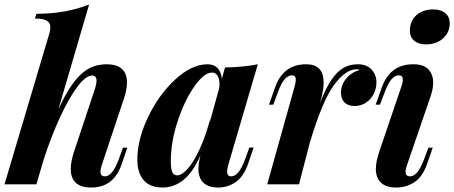

<svg xmlns="http://www.w3.org/2000/svg" viewBox="-38 -815 2009 849"><path d="M500 -88.9Q464.8 14.2 365.7 14.2Q274.9 14.2 274.9 -67.9Q274.9 -101.1 289.6 -145L379.4 -415Q388.7 -441.9 388.7 -458Q388.7 -481 369.1 -481Q341.3 -481 304 -431.2Q266.6 -381.3 227.5 -296.6Q188.5 -211.9 155.3 -110.4L123 0H-18.1L180.2 -667Q184.6 -682.1 184.6 -694.3Q184.6 -714.4 168.9 -723.6Q153.3 -732.9 116.7 -732.9L123 -753.9Q192.4 -754.4 248 -764.6Q303.7 -774.9 356 -794.9L220.2 -331.5Q254.9 -407.7 288.3 -451.2Q321.8 -494.6 356.2 -512.7Q390.6 -530.8 432.6 -530.8Q523.4 -530.8 523.4 -450.2Q523.4 -419.4 510.3 -379.9L412.1 -85Q406.2 -66.9 406.2 -56.2Q406.2 -35.2 425.8 -35.2Q460 -35.2 488.3 -113.8L505.9 -162.1H524.9Z M1083.5 -162.6 1058.6 -89.4Q1038.6 -32.7 1003.4 -9.3Q968.3 14.2 926.8 14.2Q874.5 14.2 852.5 -17.6Q839.4 -37.1 839.4 -67.9Q839.4 -91.8 848.1 -127.9Q814.9 -52.7 773.2 -19.3Q731.4 14.2 681.2 14.2Q625.5 14.2 597.4 -18.3Q569.3 -50.8 569.3 -109.4Q569.3 -198.2 616.9 -297.6Q664.6 -397 737.3 -463.9Q810.1 -530.8 879.9 -530.8Q906.7 -530.8 923.3 -514.6Q939.9 -498.5 942.9 -466.3L957 -516.6Q1039.1 -518.1 1102.1 -530.8L971.2 -85.4Q966.3 -67.4 966.3 -56.6Q966.3 -35.2 984.4 -35.2Q1019 -35.2 1046.9 -113.8L1064.5 -162.6ZM932.6 -442.4Q932.6 -466.8 923.8 -480.5Q915 -494.1 898.9 -494.1Q864.7 -494.1 821.5 -432.9Q778.3 -371.6 747.8 -279.5Q717.3 -187.5 717.3 -102.1Q717.3 -68.4 723.9 -54Q730.5 -39.6 745.1 -39.6Q766.6 -39.6 793.2 -70.1Q819.8 -100.6 846.2 -158.4Q872.6 -216.3 893.1 -294.9L888.2 -270L931.6 -426.3Q932.6 -437 932.6 -442.4Z M1626.5 -450.2Q1626.5 -422.4 1613.8 -398.4Q1601.1 -374.5 1579.1 -360.4Q1557.1 -346.2 1530.8 -346.2Q1501.5 -346.2 1485.6 -361.6Q1469.7 -377 1469.7 -405.8Q1469.7 -429.2 1481 -450Q1492.2 -470.7 1511.2 -485.4Q1530.3 -500 1552.7 -505.4Q1546.9 -508.8 1540 -508.8Q1489.3 -508.8 1437.5 -437Q1385.7 -365.2 1331.1 -180.7L1284.2 0H1143.6L1264.6 -432.1Q1270 -452.1 1270 -462.4Q1270 -481.9 1253.4 -481.9Q1235.4 -481.9 1220 -463.9Q1204.6 -445.8 1189.5 -403.3L1170.4 -352.1H1151.4L1178.2 -428.2Q1214.4 -530.8 1315.9 -530.8Q1393.1 -530.8 1393.1 -450.2Q1393.1 -424.8 1385.3 -391.1L1377.4 -360.4Q1402.3 -424.3 1427.2 -461.4Q1452.1 -498.5 1480.2 -514.6Q1508.3 -530.8 1544.4 -530.8Q1582.5 -530.8 1604.5 -508.1Q1626.5 -485.4 1626.5 -450.2Z M1877 -773.4Q1912.1 -773.4 1931.4 -756.8Q1950.7 -740.2 1950.7 -710.9Q1950.7 -684.6 1936.8 -663.3Q1922.9 -642.1 1899.2 -630.4Q1875.5 -618.7 1847.2 -618.7Q1812.5 -618.7 1793.5 -634.8Q1774.4 -650.9 1774.4 -679.2Q1774.4 -708.5 1787.8 -729.7Q1801.3 -751 1824.7 -762.2Q1848.1 -773.4 1877 -773.4ZM1743.2 -461.9Q1743.2 -481.9 1726.1 -481.9Q1707.5 -481.9 1692.4 -463.6Q1677.2 -445.3 1661.6 -403.3L1642.1 -352.1H1623L1650.4 -428.2Q1686.5 -530.8 1789.1 -530.8Q1835.4 -530.8 1856.4 -508.3Q1877.4 -485.8 1877.4 -449.7Q1877.4 -423.3 1866.7 -391.1L1761.7 -85Q1755.4 -67.4 1755.4 -55.7Q1755.4 -35.2 1775.4 -35.2Q1791 -35.2 1806.2 -52.2Q1821.3 -69.3 1838.4 -113.8L1856.4 -162.1H1875.5L1850.1 -88.9Q1830.1 -32.7 1794.2 -9.3Q1758.3 14.2 1714.8 14.2Q1669.4 14.2 1646.7 -7.1Q1624 -28.3 1624 -68.4Q1624 -99.6 1639.2 -145L1736.8 -432.1Q1743.2 -449.7 1743.2 -461.9Z"/></svg>

Font: TypoPRO Playfair Display
Style: Bold Italic
Weight: 700
Italic angle: -14.9847°
Designer: Claus Eggers Sørensen
Foundry: Claus Eggers Sørensen
Version: Version 1.004;PS 001.004;hotconv 1.0.70;makeotf.lib2.5.58329